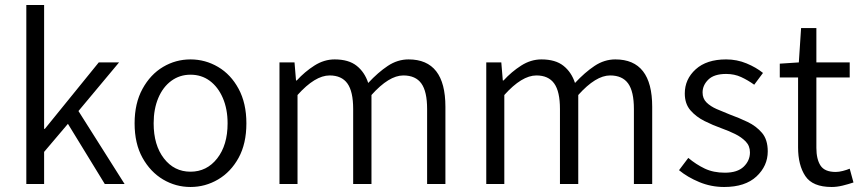

<svg xmlns="http://www.w3.org/2000/svg" viewBox="-20 -734 3437 766"><path d="M85 0V-714H156V-220H159L374 -485H455L293 -291L477 0H398L251 -240L156 -128V0Z M740 12Q681 12 630.5 -18Q580 -48 548.5 -104.5Q517 -161 517 -242Q517 -322 548.5 -379.5Q580 -437 630.5 -467Q681 -497 740 -497Q799 -497 850 -467Q901 -437 932 -379.5Q963 -322 963 -242Q963 -161 932 -104.5Q901 -48 850 -18Q799 12 740 12ZM740 -49Q805 -49 846.5 -102Q888 -155 888 -242Q888 -299 869 -343Q850 -387 817 -411.5Q784 -436 740 -436Q697 -436 663.5 -411.5Q630 -387 611.5 -343Q593 -299 593 -242Q593 -155 634 -102Q675 -49 740 -49Z M1095 0V-485H1155L1161 -413H1164Q1196 -448 1234.5 -472.5Q1273 -497 1315 -497Q1371 -497 1403 -471.5Q1435 -446 1449 -403Q1488 -445 1527 -471Q1566 -497 1610 -497Q1757 -497 1757 -308V0H1684V-299Q1684 -369 1661 -401Q1638 -433 1589 -433Q1532 -433 1462 -355V0H1389V-299Q1389 -369 1366 -401Q1343 -433 1295 -433Q1237 -433 1167 -355V0Z M1920 0V-485H1980L1986 -413H1989Q2021 -448 2059.5 -472.5Q2098 -497 2140 -497Q2196 -497 2228 -471.5Q2260 -446 2274 -403Q2313 -445 2352 -471Q2391 -497 2435 -497Q2582 -497 2582 -308V0H2509V-299Q2509 -369 2486 -401Q2463 -433 2414 -433Q2357 -433 2287 -355V0H2214V-299Q2214 -369 2191 -401Q2168 -433 2120 -433Q2062 -433 1992 -355V0Z M2869 12Q2817 12 2770 -7.5Q2723 -27 2689 -55L2726 -104Q2757 -78 2791.5 -61.5Q2826 -45 2872 -45Q2922 -45 2947 -69Q2972 -93 2972 -126Q2972 -152 2955 -169.5Q2938 -187 2912.5 -199.5Q2887 -212 2859 -222Q2825 -234 2791 -251Q2757 -268 2734.5 -294Q2712 -320 2712 -361Q2712 -418 2755.5 -457.5Q2799 -497 2877 -497Q2920 -497 2958.5 -481Q2997 -465 3024 -443L2989 -396Q2964 -414 2937 -426.5Q2910 -439 2877 -439Q2829 -439 2806 -416.5Q2783 -394 2783 -365Q2783 -341 2798.5 -325.5Q2814 -310 2839 -299Q2864 -288 2892 -277Q2928 -264 2962.5 -247.5Q2997 -231 3020 -204Q3043 -177 3043 -130Q3043 -72 2998 -30Q2953 12 2869 12Z M3298 12Q3222 12 3193 -31.5Q3164 -75 3164 -146V-425H3091V-480L3167 -485L3176 -622H3237V-485H3370V-425H3237V-144Q3237 -99 3253.5 -73.5Q3270 -48 3314 -48Q3327 -48 3342.5 -52Q3358 -56 3370 -61L3385 -6Q3364 1 3341.5 6.5Q3319 12 3298 12Z"/></svg>

Font: Assistant
Style: Regular
Weight: 400
Designer: Hebrew By Ben Nathan, Latin by Paul Hunt
Version: Version 3.000